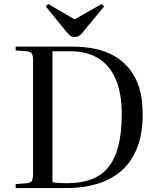

<svg xmlns="http://www.w3.org/2000/svg" viewBox="-20 -961 801 981"><path d="M60 0V-20L118 -25Q137 -27 143 -37.5Q149 -48 149 -76V-652Q149 -677 142.5 -687.5Q136 -698 116 -699L60 -703V-723H349Q411 -723 465.5 -711.5Q520 -700 564 -675Q608 -650 641 -609.5Q674 -569 691.5 -512Q709 -455 709 -379Q709 -275 679.5 -202.5Q650 -130 597 -85.5Q544 -41 473 -20.5Q402 0 321 0ZM322 -25Q391 -25 443.5 -43.5Q496 -62 531 -103.5Q566 -145 584 -212.5Q602 -280 602 -377Q602 -486 571 -557Q540 -628 481.5 -663.5Q423 -699 341 -699H248V-30Q259 -28 279.5 -26.5Q300 -25 322 -25ZM361 -772Q349 -772 340 -778Q331 -784 318 -800L214 -928L226 -941L361 -862L500 -941L512 -928L401 -794Q393 -784 384 -778Q375 -772 361 -772Z"/></svg>

Font: Literata 60pt
Style: Regular
Weight: 400
Designer: Latin by Veronika Burian and Jose Scaglione. Greek by Irene Vlachou. Cyrillic by Vera Evstafieva.
Foundry: TypeTogether
Version: Version 3.002